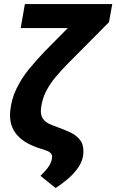

<svg xmlns="http://www.w3.org/2000/svg" viewBox="-20 -731 571 942"><path d="M428.7 -710.9H530.8L514.6 -622.1L311 -417Q281.2 -386.7 254.2 -354.7Q227.1 -322.8 207.8 -286.4Q188.5 -250 182.1 -206.5Q179.2 -188 181.2 -174.1Q183.1 -160.2 189.7 -149.7Q196.3 -139.2 208 -131.1Q219.7 -123 236.3 -116.7L264.2 -106.4Q295.4 -95.2 325 -81.3Q354.5 -67.4 372.8 -44.2Q391.1 -21 389.2 18.1Q387.7 55.2 365.7 87.9Q343.8 120.6 312.7 147Q281.7 173.3 252.9 191.4L178.7 131.8Q189.9 120.1 201.7 107.4Q213.4 94.7 222.4 80.1Q231.4 65.4 234.4 48.8Q237.3 36.1 233.9 28.3Q230.5 20.5 222.7 15.1Q214.8 9.8 203.1 6.3L173.8 -3.4Q141.1 -13.7 113.5 -29.1Q85.9 -44.4 65.9 -66.2Q45.9 -87.9 36.4 -116.7Q26.9 -145.5 29.8 -182.1Q35.2 -242.7 60.1 -294.4Q85 -346.2 122.1 -391.6Q159.2 -437 199.2 -478.5ZM102.1 -710.9H461.4L440.9 -593.3H81.5Z"/></svg>

Font: Roboto ExtraBold
Style: Italic
Weight: 800
Designer: Christian Robertson
Foundry: Google
Version: Version 3.009; 2024